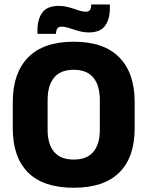

<svg xmlns="http://www.w3.org/2000/svg" viewBox="-20 -844 675 879"><path d="M317.5 15.5Q178 15.5 108.2 -54.5Q38.5 -124.5 38.5 -256V-377.5Q38.5 -509.5 108.8 -581.2Q179 -653 317.5 -653Q456 -653 526.2 -581.2Q596.5 -509.5 596.5 -377.5V-256Q596.5 -124.5 526.5 -54.5Q456.5 15.5 317.5 15.5ZM317.5 -113.5Q378 -113.5 407.5 -149Q437 -184.5 437 -248.5V-385.5Q437 -452.5 407.5 -488.5Q378 -524.5 317.5 -524.5Q257 -524.5 227.5 -488.5Q198 -452.5 198 -385.5V-248.5Q198 -184.5 227.5 -149Q257 -113.5 317.5 -113.5ZM386 -695.5Q367.5 -695.5 350.5 -699.5Q333.5 -703.5 318 -708.8Q302.5 -714 288.5 -718Q274.5 -722 262.5 -722Q248.5 -722 242.8 -714.2Q237 -706.5 236.5 -691V-689H151.5V-707Q151.5 -755.5 173.5 -786.2Q195.5 -817 249.5 -817Q268.5 -817 285.8 -813Q303 -809 318 -803.8Q333 -798.5 346.5 -794.5Q360 -790.5 372 -790.5Q386.5 -790.5 391.8 -798.2Q397 -806 397.5 -821.5V-823.5H483V-807Q483 -757 461.2 -726.2Q439.5 -695.5 386 -695.5Z"/></svg>

Font: Anek Gurmukhi Medium
Style: Bold
Weight: 700
Version: Version 1.003